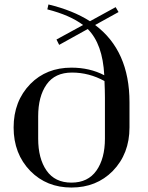

<svg xmlns="http://www.w3.org/2000/svg" viewBox="-20 -830 662 860"><path d="M352 -718Q294 -762 192 -788L197 -810Q306 -784 383 -735L498 -798L511 -776L406 -718Q560 -603 560 -372V-259Q560 -141 485 -64Q412 10 300 10Q189 10 116 -64Q41 -141 41 -259Q41 -377 116 -454Q188 -527 300 -527Q382 -527 447 -493Q440 -633 373 -700L245 -629L233 -653ZM450 -393Q450 -421 448 -467Q379 -505 302.5 -505Q226 -505 188.5 -451.5Q151 -398 151 -309V-209Q151 -120 188.5 -66Q226 -12 300 -12Q374 -12 412 -66Q450 -120 450 -209Z"/></svg>

Font: Prata
Style: Regular
Weight: 400
Designer: Cyreal (www.cyreal.org)
Foundry: Cyreal (www.cyreal.org)
Version: Version 1.010